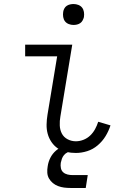

<svg xmlns="http://www.w3.org/2000/svg" viewBox="-20 -752 640 954"><path d="M357 8Q333 8 309.5 3Q286 -2 267.5 -14.5Q249 -27 236 -46Q223 -65 217 -87Q211 -109 211.5 -133.5Q212 -158 216 -182L264 -472H105V-530H339L280 -173Q276 -151 277 -128.5Q278 -106 287.5 -88Q297 -70 316 -60Q335 -50 357 -50Q376 -50 395 -57.5Q414 -65 428.5 -79Q443 -93 452.5 -110.5Q462 -128 468 -147L529 -129Q520 -101 504.5 -75.5Q489 -50 465.5 -30Q442 -10 413.5 -1Q385 8 357 8ZM345 -628Q333 -628 321.5 -632.5Q310 -637 303 -646Q296 -655 294 -667.5Q292 -680 294 -693Q295 -701 299.5 -709.5Q304 -718 311.5 -723Q319 -728 328 -730Q337 -732 345 -732Q358 -732 369.5 -727.5Q381 -723 388 -714Q395 -705 397 -692.5Q399 -680 397 -667Q395 -659 390.5 -650.5Q386 -642 378.5 -637Q371 -632 362.5 -630Q354 -628 345 -628ZM331 182Q314 182 298.5 180Q283 178 268.5 172.5Q254 167 242.5 157.5Q231 148 223.5 135Q216 122 215 106Q214 90 217 74Q220 52 230.5 31.5Q241 11 258.5 -4Q276 -19 298 -25.5Q320 -32 341 -32L336 0Q326 0 315.5 5Q305 10 298 18.5Q291 27 287.5 37Q284 47 282 57Q280 70 282.5 83Q285 96 294 104Q303 112 315.5 115Q328 118 341 118H416L406 182Z"/></svg>

Font: Iosevka Curly Slab LtEx
Style: Italic
Weight: 300
Width: 7
Italic angle: -9°
Monospace: yes
Designer: Belleve Invis
Foundry: Belleve Invis
Version: Version 11.1.0; ttfautohint (v1.8.3)